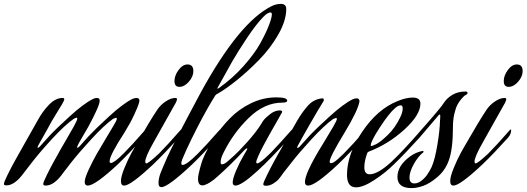

<svg xmlns="http://www.w3.org/2000/svg" viewBox="-70 -940 2704 986"><path d="M564 -151Q606 -193 675 -272Q678 -275 680 -275Q682 -275 682 -271Q682 -252 667 -234Q593 -152 536 -97Q418 13 381 13Q365 13 365 -6Q365 -25 385.5 -69Q406 -113 426.5 -149Q447 -185 478.5 -237Q510 -289 512 -293Q530 -322 530 -330Q530 -335 525 -335L511 -330Q465 -297 401 -227.5Q337 -158 296 -106L255 -53Q209 13 165 13Q152 13 152 5Q152 -4 171 -42.5Q190 -81 209 -115L228 -149Q235 -163 262.5 -209.5Q290 -256 308.5 -289.5Q327 -323 327 -331Q327 -336 323 -336L309 -330Q262 -297 198 -227.5Q134 -158 94 -106L53 -53Q6 12 -37 12Q-50 12 -50 5Q-50 -4 -31 -42.5Q-12 -81 7 -115L26 -149L123 -321Q147 -366 181 -401.5Q215 -437 252 -437Q260 -437 260 -430Q260 -424 248.5 -404.5Q237 -385 215.5 -350.5Q194 -316 179 -287Q170 -270 157.5 -248.5Q145 -227 137 -212.5Q129 -198 126 -192Q123 -186 123 -183Q123 -181 125 -181Q128 -181 135 -188Q154 -210 184.5 -243Q215 -276 288 -342.5Q361 -409 408 -432Q418 -437 428 -437Q442 -437 442 -423Q442 -397 383 -288Q378 -279 362.5 -253Q347 -227 336.5 -208Q326 -189 326 -184Q326 -181 328 -181Q331 -181 338 -188Q357 -210 387.5 -243Q418 -276 490.5 -342.5Q563 -409 610 -432Q622 -437 631 -437Q646 -437 646 -423Q646 -419 642 -405.5Q638 -392 619 -350.5Q600 -309 569 -259Q493 -142 493 -112Q493 -103 499 -103Q516 -103 564 -151Z M718 -97Q601 13 568 13Q551 13 551 -10Q551 -33 569 -77Q587 -121 605 -154L623 -186Q699 -319 738 -377Q755 -402 781.5 -419.5Q808 -437 831 -437Q839 -437 839 -430Q839 -425 832 -411Q820 -389 773 -306Q726 -223 717 -206Q676 -134 676 -110Q676 -101 682 -101Q692 -101 746 -151Q788 -193 857 -272Q860 -275 862 -275Q864 -275 864 -271Q864 -252 849 -234Q775 -152 718 -97ZM851 -494Q826 -494 826 -524Q826 -552 847 -580.5Q868 -609 893 -609Q923 -609 923 -575Q923 -547 900 -520.5Q877 -494 851 -494Z M1053 -487Q1124 -537 1180.5 -600.5Q1237 -664 1266.5 -717.5Q1296 -771 1311 -810Q1326 -849 1326 -866Q1326 -876 1319 -876Q1305 -876 1285 -856Q1247 -818 1199 -746Q1151 -674 1121.5 -622.5Q1092 -571 1045 -485Q1049 -485 1053 -487ZM946 -151Q988 -193 1057 -272Q1060 -275 1062 -275Q1064 -275 1064 -271Q1064 -252 1049 -234Q975 -152 918 -97Q793 21 759 21Q744 21 744 0Q744 -11 746.5 -24Q749 -37 755 -52.5Q761 -68 765.5 -78.5Q770 -89 778.5 -108.5Q787 -128 790 -135Q818 -198 962 -467Q1159 -826 1324 -908Q1348 -920 1372 -920Q1400 -920 1400 -894Q1400 -834 1359 -762.5Q1318 -691 1259 -631Q1200 -571 1143.5 -526Q1087 -481 1046 -458Q1040 -456 1035 -449Q991 -378 949 -296.5Q907 -215 886 -168L866 -122Q861 -107 861 -102Q861 -93 868 -93Q888 -93 946 -151Z M1253 -63Q1170 13 1139 13Q1125 13 1125 -3Q1125 -23 1142.5 -64Q1160 -105 1178 -136L1196 -167Q1200 -174 1200 -176Q1200 -178 1198 -178Q1194 -178 1183 -167Q1153 -134 1114.5 -96.5Q1076 -59 1052 -38L1029 -18Q990 12 969 12Q947 12 947 -22Q947 -39 956.5 -74Q966 -109 971 -121Q994 -177 1028.5 -230Q1063 -283 1110 -331.5Q1157 -380 1219.5 -410Q1282 -440 1349 -440Q1405 -440 1405 -423Q1405 -413 1380 -413Q1288 -413 1207.5 -334.5Q1127 -256 1077 -154Q1063 -126 1063 -107Q1063 -96 1070 -96Q1082 -96 1101 -113Q1113 -124 1133.5 -142Q1154 -160 1200 -211Q1246 -262 1273 -306Q1277 -314 1285.5 -325Q1294 -336 1318 -354.5Q1342 -373 1366 -373Q1379 -373 1379 -366Q1379 -364 1376 -359Q1372 -351 1353.5 -319Q1335 -287 1319 -258.5Q1303 -230 1285 -196.5Q1267 -163 1256.5 -139Q1246 -115 1246 -107Q1246 -101 1251 -101Q1266 -101 1324 -159Q1368 -205 1427 -272Q1430 -275 1432 -275Q1434 -275 1434 -271Q1434 -252 1419 -234Q1321 -125 1253 -63Z M1667 -97Q1550 13 1513 13Q1496 13 1496 -5Q1496 -16 1501 -32.5Q1506 -49 1513.5 -65.5Q1521 -82 1528 -96Q1535 -110 1542 -122Q1549 -134 1549 -135Q1564 -162 1594 -210.5Q1624 -259 1642 -290.5Q1660 -322 1660 -329Q1660 -334 1655 -334L1641 -329Q1595 -296 1531 -226.5Q1467 -157 1426 -104L1385 -52Q1372 -33 1362 -21Q1352 -9 1333.5 2.5Q1315 14 1296 14Q1282 14 1282 6Q1282 -2 1301 -40.5Q1320 -79 1339 -114L1358 -148L1456 -320Q1471 -345 1480.5 -358.5Q1490 -372 1507 -392.5Q1524 -413 1543.5 -423Q1563 -433 1585 -435Q1593 -435 1593 -428Q1593 -422 1590 -418Q1567 -382 1519.5 -299Q1472 -216 1459 -191Q1456 -185 1456 -182Q1456 -180 1458 -180Q1460 -180 1468 -186Q1487 -208 1517.5 -241Q1548 -274 1621 -340.5Q1694 -407 1741 -430Q1752 -435 1762 -435Q1776 -435 1776 -419Q1768 -372 1699 -258Q1623 -133 1623 -110Q1623 -102 1630 -102Q1635 -102 1641.5 -105.5Q1648 -109 1656 -115.5Q1664 -122 1669.5 -127Q1675 -132 1684 -140.5Q1693 -149 1695 -151Q1737 -193 1806 -272Q1809 -275 1811 -275Q1813 -275 1813 -271Q1813 -252 1798 -234Q1724 -152 1667 -97Z M1986 -339Q1998 -364 1998 -383Q1998 -399 1988 -399Q1982 -399 1974.5 -395.5Q1967 -392 1963 -388L1958 -384Q1927 -357 1880.5 -285.5Q1834 -214 1834 -194Q1834 -190 1836 -190Q1842 -190 1862.5 -200Q1883 -210 1921.5 -247Q1960 -284 1986 -339ZM1941 -110Q1994 -159 2093 -272Q2096 -275 2098 -275Q2100 -275 2100 -271Q2100 -252 2085 -234Q2011 -152 1954 -97Q1912 -55 1854 -16.5Q1796 22 1758 22Q1712 22 1712 -42Q1712 -148 1790.5 -264Q1869 -380 1972 -421Q2015 -439 2050 -439Q2089 -439 2089 -408Q2089 -350 2007 -275Q1925 -200 1823 -161Q1819 -160 1816 -154Q1801 -113 1801 -81Q1801 -45 1828 -45Q1871 -45 1941 -110Z M2234 -114Q2216 -65 2177 -31.5Q2138 2 2104.5 14Q2071 26 2044 26Q1971 26 1971 -31Q1971 -89 2035 -136Q2065 -158 2100 -165Q2105 -165 2105 -161Q2105 -159 2103 -157Q2078 -138 2055.5 -98Q2033 -58 2033 -28Q2033 2 2058 2Q2078 2 2097.5 -14.5Q2117 -31 2127 -48L2137 -64Q2157 -96 2170.5 -166Q2184 -236 2188 -290L2191 -344Q2191 -352 2188 -352L2184 -350L2085 -234Q2074 -221 2070 -221Q2065 -221 2065 -228Q2065 -241 2072 -248L2081 -259Q2195 -387 2211 -414Q2226 -437 2255 -454Q2283 -470 2321 -470Q2331 -470 2331 -462Q2331 -457 2323 -453Q2320 -452 2315.5 -448.5Q2311 -445 2299.5 -432Q2288 -419 2279 -402Q2270 -385 2263 -354.5Q2256 -324 2256 -287Q2256 -172 2234 -114Z M2409 -97Q2292 13 2259 13Q2242 13 2242 -10Q2242 -33 2260 -77Q2278 -121 2296 -154L2314 -186Q2390 -319 2429 -377Q2446 -402 2472.5 -419.5Q2499 -437 2522 -437Q2530 -437 2530 -430Q2530 -425 2523 -411Q2511 -389 2464 -306Q2417 -223 2408 -206Q2367 -134 2367 -110Q2367 -101 2373 -101Q2383 -101 2437 -151Q2479 -193 2548 -272Q2551 -275 2553 -275Q2555 -275 2555 -271Q2555 -252 2540 -234Q2466 -152 2409 -97ZM2542 -494Q2517 -494 2517 -524Q2517 -552 2538 -580.5Q2559 -609 2584 -609Q2614 -609 2614 -575Q2614 -547 2591 -520.5Q2568 -494 2542 -494Z"/></svg>

Font: Aguafina Script
Style: Regular
Weight: 400
Designer: Angel Koziupa and Alejandro Paul
Foundry: Angel Koziupa and Alejandro Paul
Version: Version 1.000